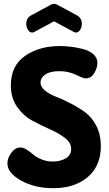

<svg xmlns="http://www.w3.org/2000/svg" viewBox="-20 -979 573 1009"><path d="M257 -130Q296 -130 325 -146.5Q354 -163 354 -196Q354 -229 321.5 -254Q289 -279 242.5 -299.5Q196 -320 149 -345.5Q102 -371 69.5 -418Q37 -465 37 -530Q37 -634 112 -685.5Q187 -737 293 -737Q319 -737 347.5 -734Q376 -731 411.5 -722.5Q447 -714 469.5 -695Q492 -676 492 -649Q492 -623 475.5 -595Q459 -567 430 -567Q418 -567 379 -586Q340 -605 293 -605Q243 -605 218 -587.5Q193 -570 193 -545Q193 -522 216.5 -503Q240 -484 275 -470.5Q310 -457 351.5 -435.5Q393 -414 428 -388.5Q463 -363 486.5 -317Q510 -271 510 -212Q510 -107 441 -48.5Q372 10 260 10Q163 10 91 -30Q19 -70 19 -120Q19 -148 39.5 -176Q60 -204 87 -204Q102 -204 120.5 -192.5Q139 -181 154.5 -167Q170 -153 198 -141.5Q226 -130 257 -130ZM264 -867 160 -811Q154 -808 149 -808Q136 -808 127 -822Q118 -836 118 -854Q118 -884 143 -898L247 -954Q257 -959 264 -959Q271 -959 281 -954L385 -898Q410 -884 410 -854Q410 -836 401 -822Q392 -808 379 -808Q374 -808 368 -811Z"/></svg>

Font: Dosis
Style: ExtraBold
Weight: 800
Designer: EdgarTolentino, PabloImpallari, IginoMarini
Foundry: EdgarTolentino, PabloImpallari, IginoMarini
Version: Version 1.007